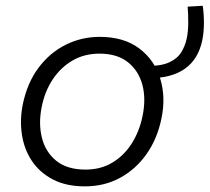

<svg xmlns="http://www.w3.org/2000/svg" viewBox="-20 -634 725 664"><path d="M273.5 10.5Q209 10.5 163.2 -13.2Q117.5 -37 90.5 -77.2Q63.5 -117.5 55.8 -168.5Q48 -219.5 59 -274Q74.5 -348 113.5 -400Q152.5 -452 207.2 -479.2Q262 -506.5 324.5 -506.5Q408.5 -506.5 461.5 -466.5Q514.5 -426.5 534.2 -361.8Q554 -297 538 -222.5Q523.5 -153 486.5 -100.8Q449.5 -48.5 395.2 -19Q341 10.5 273.5 10.5ZM276 -47.5Q329 -47.5 369.5 -72.2Q410 -97 436 -138.5Q462 -180 472.5 -230.5Q485.5 -291 472.5 -340.2Q459.5 -389.5 422.2 -419Q385 -448.5 324 -448.5Q271.5 -448.5 230.5 -424.5Q189.5 -400.5 162.2 -359.2Q135 -318 124.5 -265.5Q112.5 -208 124.8 -158.2Q137 -108.5 174.5 -78Q212 -47.5 276 -47.5ZM494.5 -363.5 488 -405.5Q537.5 -405.5 565.5 -418.5Q593.5 -431.5 607 -453.5Q620.5 -475.5 626 -502Q631 -526 631 -556Q631 -586 629 -611L681 -614Q685 -590 685.2 -557Q685.5 -524 679.5 -494.5Q652 -363.5 494.5 -363.5Z"/></svg>

Font: Commissioner Light
Style: Italic
Weight: 300
Italic angle: -12°
Designer: Kostas Bartsokas
Foundry: Kostas Bartsokas
Version: Version 1.000; ttfautohint (v1.8.3)